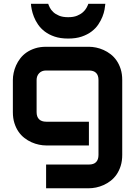

<svg xmlns="http://www.w3.org/2000/svg" viewBox="-20 -778 730 1027"><path d="M633.8 50.8Q633.8 83.5 625.5 109.6Q617.2 135.7 603.5 155.5Q589.8 175.3 571.8 189.2Q553.7 203.1 533.9 211.9Q514.2 220.7 493.9 224.9Q473.6 229 455.6 229H226.6V102.1H455.6Q481.4 102.1 494.1 88.9Q506.8 75.7 506.8 50.8V-350.1Q506.8 -375 494.1 -387.9Q481.4 -400.9 455.6 -400.9H226.6Q203.1 -400.9 189.5 -386.5Q175.8 -372.1 175.8 -350.1V-178.2Q175.8 -153.3 189 -140.1Q202.1 -127 227.5 -127H455.6V0H226.6Q208.5 0 188.5 -4.2Q168.5 -8.3 148.7 -17.1Q128.9 -25.9 110.8 -39.8Q92.8 -53.7 79.1 -73.5Q65.4 -93.3 57.1 -119.4Q48.8 -145.5 48.8 -178.2V-350.1Q48.8 -368.2 53 -388.2Q57.1 -408.2 65.9 -428Q74.7 -447.8 88.6 -465.8Q102.5 -483.9 122.3 -497.6Q142.1 -511.2 168 -519.5Q193.8 -527.8 226.6 -527.8H455.6Q473.6 -527.8 493.9 -523.7Q514.2 -519.5 533.9 -510.7Q553.7 -502 571.8 -488Q589.8 -474.1 603.5 -454.3Q617.2 -434.6 625.5 -408.7Q633.8 -382.8 633.8 -350.1ZM543.5 -757.8Q542.5 -745.6 539.3 -727.3Q536.1 -709 527.8 -688.2Q519.5 -667.5 505.6 -646.7Q491.7 -626 469.7 -609.4Q447.8 -592.8 417.2 -582.3Q386.7 -571.8 344.7 -571.8Q302.7 -571.8 272 -582.3Q241.2 -592.8 219.5 -609.4Q197.8 -626 183.6 -646.7Q169.4 -667.5 161.4 -688.2Q153.3 -709 149.7 -727.3Q146 -745.6 145.5 -757.8H237.8Q240.7 -749 246.8 -736.8Q252.9 -724.6 264.9 -713.4Q276.9 -702.1 296.1 -694.1Q315.4 -686 344.7 -686Q373.5 -686 392.8 -694.1Q412.1 -702.1 424.3 -713.4Q436.5 -724.6 443.1 -736.8Q449.7 -749 452.6 -757.8Z"/></svg>

Font: Audiowide
Style: Regular
Weight: 400
Version: Version 1.003